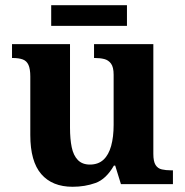

<svg xmlns="http://www.w3.org/2000/svg" viewBox="-20 -705 707 735"><path d="M258 10Q180 10 138 -38.5Q96 -87 96 -188V-412Q96 -441 89 -456.5Q82 -472 67 -477.5Q52 -483 28 -483H26V-536H248V-216Q248 -173 254.5 -141.5Q261 -110 278 -92.5Q295 -75 324 -75Q356 -75 376 -93.5Q396 -112 405.5 -146.5Q415 -181 415 -227V-419Q415 -448 405 -461.5Q395 -475 379 -479Q363 -483 343 -483H340V-536H567V-116Q567 -87 575.5 -73.5Q584 -60 599.5 -56.5Q615 -53 634 -53H642V0H443L421 -71H416Q386 -19 345.5 -4.5Q305 10 258 10ZM176 -606V-685H466V-606Z"/></svg>

Font: Noto Serif Armenian
Style: Bold
Weight: 700
Version: Version 2.007